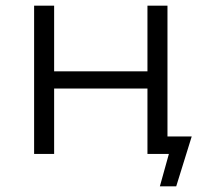

<svg xmlns="http://www.w3.org/2000/svg" viewBox="-20 -546 735 681"><path d="M574 -62H660L605 115H547L579 0H503V-232H172V0H101V-526H172V-293H503V-526H574Z"/></svg>

Font: mBank
Style: Regular
Weight: 400
Designer: Julieta Ulanovsky
Foundry: Julieta Ulanovsky
Version: Version 7.200;PS 007.200;hotconv 1.0.88;makeotf.lib2.5.64775